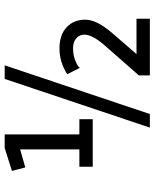

<svg xmlns="http://www.w3.org/2000/svg" viewBox="60 -720 660 820"><g transform="rotate(-90 390.0 -310.0)"><path d="M162 -554 85 -532 70 -589 168 -620H226V-301H291V-244H88V-301H162ZM652 -280Q652 -301 636 -314.5Q620 -328 595 -328Q570 -328 551 -322Q517 -310 510 -299L483 -353Q535 -386 593 -386Q651 -386 683.5 -355.5Q716 -325 716 -276Q716 -227 659 -161L569 -57H720V0H478V-47L607 -194Q652 -246 652 -280ZM255 0 463 -620H521L313 0Z"/></g></svg>

Font: Imprima
Style: Regular
Weight: 400
Version: Version 1.001